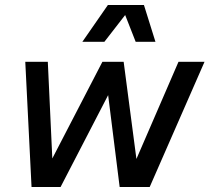

<svg xmlns="http://www.w3.org/2000/svg" viewBox="-20 -747 837 767"><path d="M106 0H222L412 -367L458 0H578L797 -500H693L525 -112L474 -500H389L189 -114L171 -500H81ZM309 -580H397L480 -687L522 -580H601L555 -727H411Z"/></svg>

Font: Uncut Sans Medium Italic
Style: Regular
Weight: 500
Italic angle: -11°
Designer: Kasper Nordkvist
Foundry: UNCUT.wtf
Version: Version 1.304;Glyphs 3.2 (3246)